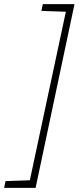

<svg xmlns="http://www.w3.org/2000/svg" viewBox="-74 -763 403 933"><path d="M-54 150 -47 117 71 113 246 -706 127 -710 134 -743H288L99 150Z"/></svg>

Font: Saira Thin Thin
Style: Italic
Weight: 250
Italic angle: -12°
Version: Version 1.101